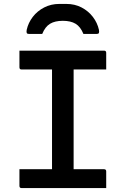

<svg xmlns="http://www.w3.org/2000/svg" viewBox="-20 -958 640 978"><path d="M521 0H90Q79 0 79 -11V-96H245V-604H90Q79 -604 79 -615V-700H510Q521 -700 521 -689V-604H355V-96H510Q521 -96 521 -85ZM195 -785H129Q119 -785 116.5 -789.5Q114 -794 116 -806Q124 -842 147 -872Q170 -902 205 -920Q240 -938 282 -938H318Q361 -938 395.5 -920Q430 -902 453 -872Q476 -842 484 -806Q486 -794 483.5 -789.5Q481 -785 471 -785H405Q390 -822 365 -837Q340 -852 300 -852Q260 -852 235 -837Q210 -822 195 -785Z"/></svg>

Font: Recursive Mn Lnr St Med
Style: Regular
Weight: 500
Monospace: yes
Version: Version 1.079;hotconv 1.0.112;makeotfexe 2.5.65598; ttfautoh